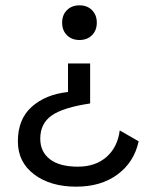

<svg xmlns="http://www.w3.org/2000/svg" viewBox="-20 -530 577 720"><path d="M213 -445Q213 -474 231 -492Q249 -510 278 -510Q307 -510 325 -492Q343 -474 343 -445Q343 -416 325 -398Q307 -380 278 -380Q249 -380 231 -398Q213 -416 213 -445ZM47 0Q47 -83 99 -129.5Q151 -176 235 -185V-292H318V-142Q217 -127 174 -97Q131 -67 131 -10Q131 39 167 67Q203 95 272 95Q338 95 379.5 58.5Q421 22 429 -41L500 0Q483 78 421 124Q359 170 266 170Q169 170 108 124Q47 78 47 0Z"/></svg>

Font: Work Sans
Style: Regular
Weight: 400
Designer: Wei Huang
Foundry: Wei Huang
Version: Version 1.500; ttfautohint (v1.6)